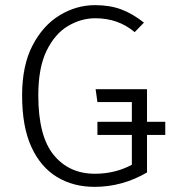

<svg xmlns="http://www.w3.org/2000/svg" viewBox="-20 -716 671 747"><path d="M348 11Q265 11 201.5 -27.5Q138 -66 102 -144.5Q66 -223 66 -345Q66 -461 106.5 -539Q147 -617 212 -656.5Q277 -696 350 -696Q407 -696 451.5 -679.5Q496 -663 540 -628L504 -591Q440 -645 351 -645Q295 -645 244 -614.5Q193 -584 161 -518Q129 -452 129 -345Q129 -186 189 -113Q249 -40 349 -40Q428 -40 493 -75V-191H359V-242H493V-319H359L352 -369H552V-242H623V-191H552V-45Q456 11 348 11Z"/></svg>

Font: Trujillo Light
Style: Regular
Weight: 300
Designer: Fira Sans original fonts by bBox Type GmbH, Carrois Corporate GbR, & Edenspiekermann AG / Changes by Cristiano Sobral
Foundry: Fira Sans original fonts by bBox Type GmbH, Carrois Corporate GbR, & Edenspiekermann AG / Changes by Cristiano Sobral
Version: Version 4.301;July 28, 2020;FontCreator 13.0.0.2655 64-bit